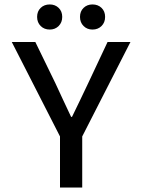

<svg xmlns="http://www.w3.org/2000/svg" viewBox="-20 -844 640 864"><path d="M250 0V-230L33 -655H139L229 -470Q247 -432 264 -394.5Q281 -357 300 -318H304Q323 -357 341 -394.5Q359 -432 377 -470L464 -655H567L350 -230V0ZM204 -711Q179 -711 163 -727Q147 -743 147 -768Q147 -793 163 -808.5Q179 -824 204 -824Q228 -824 244 -808.5Q260 -793 260 -768Q260 -743 244 -727Q228 -711 204 -711ZM396 -711Q372 -711 356 -727Q340 -743 340 -768Q340 -793 356 -808.5Q372 -824 396 -824Q421 -824 437 -808.5Q453 -793 453 -768Q453 -743 437 -727Q421 -711 396 -711Z"/></svg>

Font: Source Code Pro Medium
Style: Regular
Weight: 500
Monospace: yes
Designer: Paul D. Hunt, Teo Tuominen
Foundry: Adobe Systems Incorporated
Version: Version 2.030;PS 1.000;hotconv 16.6.51;makeotf.lib2.5.65220